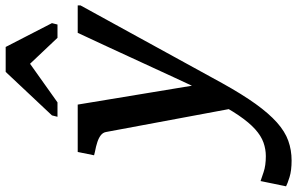

<svg xmlns="http://www.w3.org/2000/svg" viewBox="-292 -628 1072 693"><g transform="rotate(-90 244.5 -282.0)"><path d="M202 36 250 -13 288 -84 213 -538H42L30 -479L42 -476Q63 -472 78 -467Q93 -462 102.5 -454.5Q112 -447 114 -436ZM257 -74 230 -54Q200 5 174 43Q148 81 124 102.5Q100 124 76 132.5Q52 141 27 141Q-7 141 -30.5 133Q-54 125 -63 122L-82 214Q-73 219 -49 226.5Q-25 234 11 234Q49 234 82.5 222Q116 210 148.5 181Q181 152 215.5 104Q250 56 290 -16Q318 -67 346 -118Q374 -169 402.5 -221Q431 -273 459 -324Q487 -375 515 -426Q543 -477 571 -528V-538H472Q445 -480 418 -422Q391 -364 364.5 -306Q338 -248 311 -190Q284 -132 257 -74ZM421 -798H331L174 -631L169 -611H221L387 -729L332 -740L454 -611H502L507 -631Z"/></g></svg>

Font: Roboto Serif Medium
Style: Italic
Weight: 500
Italic angle: -10°
Designer: Greg Gazdowicz
Foundry: Commercial Type
Version: Version 1.008